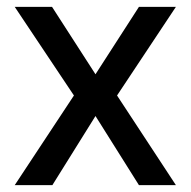

<svg xmlns="http://www.w3.org/2000/svg" viewBox="-20 -541 557 561"><path d="M23 0 196 -262 23 -521H132L259 -324L386 -521H494L322 -262L494 0H386L259 -202L133 0Z"/></svg>

Font: DM Sans 10pt Medium
Style: Regular
Weight: 500
Version: Version 4.004;gftools[0.9.30]